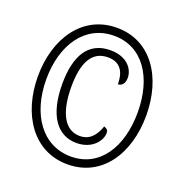

<svg xmlns="http://www.w3.org/2000/svg" viewBox="-131 -843 931 971"><g transform="rotate(20 334.5 -357.5)"><path d="M335 10C519 10 626 -151 626 -358C626 -563 521 -725 336 -725C152 -725 43 -563 43 -358C43 -156 149 10 335 10ZM338 -33C183 -33 88 -171 88 -359C88 -543 180 -682 336 -682C491 -682 580 -546 580 -358C580 -171 492 -33 338 -33ZM341 -107C425 -107 468 -165 468 -206C468 -222 461 -228 445 -234C428 -185 400 -146 344 -146C266 -146 220 -223 220 -366C220 -492 256 -569 344 -569C418 -569 437 -515 437 -458C457 -458 473 -474 473 -505C473 -552 434 -607 344 -607C227 -607 172 -518 172 -364C172 -196 237 -107 341 -107Z"/></g></svg>

Font: Noto Serif ExtraCondensed
Style: Italic
Weight: 400
Width: 2
Italic angle: -12°
Designer: Monotype Design Team
Foundry: Monotype Imaging Inc.
Version: Version 2.014